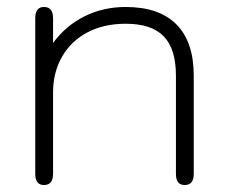

<svg xmlns="http://www.w3.org/2000/svg" viewBox="-20 -520 651 550"><path d="M81 -22V-468Q81 -500 106 -500Q132 -500 132 -468V-397Q169 -447 222.5 -473.5Q276 -500 340 -500Q436 -500 485.5 -450Q535 -400 535 -303V-22Q535 10 509 10Q484 10 484 -22V-303Q484 -380 449 -416Q414 -452 340 -452Q278 -452 231 -427.5Q184 -403 158 -358Q132 -313 132 -255V-22Q132 10 106 10Q81 10 81 -22Z"/></svg>

Font: Kodchasan ExtraLight
Style: Regular
Weight: 275
Version: Version 1.000; ttfautohint (v1.6)